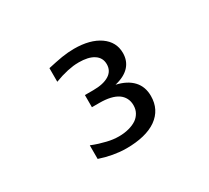

<svg xmlns="http://www.w3.org/2000/svg" viewBox="-93 -1114 787 722"><g transform="rotate(-30 301.0 -753.5)"><path d="M274.4 -541.5Q257.3 -541.5 243.7 -543Q230 -544.4 215.8 -546.9Q200.2 -549.8 187 -553.2Q173.8 -556.6 159.2 -561.5V-620.6Q176.3 -613.8 191.4 -609.1Q206.5 -604.5 220.7 -601.1Q246.6 -594.7 271.5 -594.7Q294.4 -594.7 314.2 -599.9Q334 -605 348.6 -614.7Q361.3 -623.5 369.1 -637.2Q377 -650.9 377 -669.4Q377 -686.5 369.9 -700Q362.8 -713.4 350.1 -722.2Q322.8 -740.7 270 -740.7H237.8V-793.5H273.9Q318.8 -793.5 343.3 -809.1Q367.2 -824.2 367.2 -853Q367.2 -881.3 343.8 -896.5Q332 -904.3 315.4 -908Q298.8 -911.6 279.3 -911.6Q266.6 -911.6 254.6 -910.2Q242.7 -908.7 229 -905.8Q202.1 -899.9 172.9 -888.7V-947.8Q189.9 -951.7 205.6 -954.8Q221.2 -958 235.4 -960.4Q263.7 -964.8 289.1 -964.8Q358.4 -964.8 399.9 -936Q440.9 -907.2 440.9 -859.4Q440.9 -824.7 419.4 -801.8Q398.4 -779.3 356.9 -769.5Q402.8 -759.3 427.2 -732.9Q451.2 -707 451.2 -666.5Q451.2 -607.4 404.8 -574.2Q381.3 -557.6 348.1 -549.6Q314.9 -541.5 274.4 -541.5Z"/></g></svg>

Font: Hack
Style: Regular
Weight: 400
Monospace: yes
Designer: Christopher Simpkins
Foundry: Christopher Simpkins
Version: Version 2.019; ttfautohint (v1.4.1) -l 4 -r 80 -G 350 -x 0 -